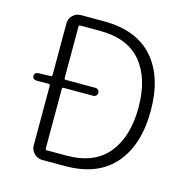

<svg xmlns="http://www.w3.org/2000/svg" viewBox="-107 -831 908 933"><g transform="rotate(15 347.0 -364.5)"><path d="M189.5 -58.6Q189.5 -50.8 196.3 -50.8H294.9Q434.6 -50.8 503.9 -135.3Q573.2 -219.7 573.2 -367.2Q573.2 -513.7 503.9 -596.2Q434.6 -678.7 294.9 -678.7H196.3Q189.5 -678.7 189.5 -671.9V-412.1Q189.5 -405.3 196.3 -405.3H345.7Q354.5 -405.3 360.4 -399.4Q366.2 -393.6 366.2 -385.3Q366.2 -377 360.4 -371.1Q354.5 -365.2 345.7 -365.2H196.3Q189.5 -365.2 189.5 -357.4ZM128.9 -670.9Q128.9 -695.3 146 -711.9Q163.1 -728.5 186.5 -728.5H300.8Q465.8 -728.5 550.3 -633.3Q634.8 -538.1 634.8 -367.2Q634.8 -195.3 550.3 -97.7Q465.8 0 302.7 0H186.5Q163.1 0 146 -17.1Q128.9 -34.2 128.9 -57.6V-357.4Q128.9 -365.2 122.1 -365.2H58.6Q50.8 -365.2 45.4 -370.6Q40 -376 40 -383.8Q40 -391.6 45.4 -397Q50.8 -402.3 58.6 -402.3L122.1 -404.3Q128.9 -405.3 128.9 -412.1Z"/></g></svg>

Font: Gen Jyuu Gothic Light
Style: Regular
Weight: 200
Designer: [Source Han Sans]
Ryoko NISHIZUKA  (kana & ideographs); Paul D. Hunt (Latin, Greek & Cyrillic); Wenlong ZHANG  (bopomofo
Version: Version 1.002.20150607